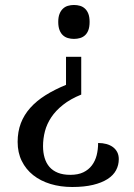

<svg xmlns="http://www.w3.org/2000/svg" viewBox="-20 -561 540 771"><path d="M245.1 -333H306.2V-181.2Q262.7 -163.6 233.2 -140.1Q203.6 -116.7 185.8 -89.8Q168 -63 160.4 -33.7Q152.8 -4.4 152.8 25.9Q152.8 51.8 159.2 73Q165.5 94.2 178.7 109.4Q191.9 124.5 212.6 132.8Q233.4 141.1 262.2 141.1Q293.5 141.1 314.7 130.9Q335.9 120.6 349.1 103Q362.3 85.4 368.2 62.3Q374 39.1 374 13.2Q392.1 13.2 407.2 17.3Q422.4 21.5 433.3 29.5Q444.3 37.6 450.7 49.8Q457 62 457 78.1Q457 102.1 446 122.6Q435.1 143.1 411.9 158Q388.7 172.9 353.5 181.4Q318.4 189.9 270 189.9Q222.7 189.9 182.6 177.7Q142.6 165.5 113.3 142.3Q84 119.1 67.4 85.4Q50.8 51.8 50.8 8.8Q50.8 -32.2 63.7 -66.2Q76.7 -100.1 101.6 -127.9Q126.5 -155.8 162.6 -178.5Q198.7 -201.2 245.1 -220.2ZM339.8 -473.1Q339.8 -453.6 335 -440.4Q330.1 -427.2 321.5 -419.4Q313 -411.6 301.5 -408.2Q290 -404.8 276.9 -404.8Q264.2 -404.8 252.7 -408.2Q241.2 -411.6 232.7 -419.4Q224.1 -427.2 219 -440.4Q213.9 -453.6 213.9 -473.1Q213.9 -492.2 219 -505.1Q224.1 -518.1 232.7 -526.1Q241.2 -534.2 252.7 -537.6Q264.2 -541 276.9 -541Q290 -541 301.5 -537.6Q313 -534.2 321.5 -526.1Q330.1 -518.1 335 -505.1Q339.8 -492.2 339.8 -473.1Z"/></svg>

Font: Noto Serif
Style: Regular
Weight: 400
Designer: Monotype Design team
Foundry: Monotype Imaging Inc.
Version: Version 1.02